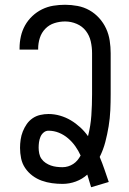

<svg xmlns="http://www.w3.org/2000/svg" viewBox="-20 -763 540 805"><path d="M362 22Q358 9 354 -4.5Q350 -18 346 -31Q325 -12 298 -2Q271 8 242 8Q220 8 198 5Q176 2 155 -5.5Q134 -13 116 -26.5Q98 -40 85.5 -58.5Q73 -77 68.5 -99Q64 -121 64 -143Q64 -160 66.5 -177.5Q69 -195 75.5 -211.5Q82 -228 92 -242.5Q102 -257 116.5 -267Q131 -277 148.5 -281Q166 -285 183 -285Q208 -285 232 -278Q256 -271 277 -258.5Q298 -246 316.5 -229Q335 -212 349 -192Q360 -235 363 -279Q366 -323 366 -368V-540Q366 -565 360.5 -589.5Q355 -614 340 -633.5Q325 -653 301.5 -663Q278 -673 253 -673Q230 -673 208 -666Q186 -659 170 -642.5Q154 -626 147 -604Q140 -582 140 -559V-555H62V-561Q62 -586 67.5 -610.5Q73 -635 85 -656.5Q97 -678 115.5 -695.5Q134 -713 156.5 -724Q179 -735 203.5 -739Q228 -743 253 -743Q279 -743 305.5 -738Q332 -733 355 -720Q378 -707 396 -687Q414 -667 425 -643Q436 -619 440 -592.5Q444 -566 444 -540V-368Q444 -334 442.5 -300.5Q441 -267 435.5 -233.5Q430 -200 421.5 -167.5Q413 -135 398 -105Q409 -79 418 -52.5Q427 -26 436 0ZM242 -62Q254 -62 265.5 -65.5Q277 -69 287 -75.5Q297 -82 304.5 -91Q312 -100 318 -111Q309 -131 296 -149.5Q283 -168 265.5 -183Q248 -198 227 -206.5Q206 -215 183 -215Q172 -215 163 -207.5Q154 -200 149.5 -189Q145 -178 143.5 -166.5Q142 -155 142 -144Q142 -132 144.5 -119.5Q147 -107 154 -97Q161 -87 171.5 -80Q182 -73 193.5 -69Q205 -65 217.5 -63.5Q230 -62 242 -62Z"/></svg>

Font: Iosevka
Style: Regular
Weight: 400
Monospace: yes
Designer: Belleve Invis
Foundry: Belleve Invis
Version: Version 33.2.3; ttfautohint (v1.8.4)